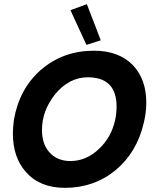

<svg xmlns="http://www.w3.org/2000/svg" viewBox="-20 -890 734 924"><path d="M398 -870 465 -696 396 -674 319 -841ZM672 -299Q639 -156 535 -70Q432 14 292 14Q172 14 105 -62Q42 -132 42 -248Q42 -276 47 -314Q73 -463 177 -554Q284 -646 432 -646Q553 -646 621 -575Q684 -507 684 -396Q684 -348 672 -299ZM534 -312Q541 -344 541 -377Q541 -518 402 -518Q312 -518 244 -435Q182 -356 182 -264Q182 -199 216 -159Q254 -115 319 -115Q396 -115 458 -175Q516 -230 534 -312Z"/></svg>

Font: GFS Neohellenic Rg
Style: Bold Italic
Weight: 700
Italic angle: -12°
Designer: Designed by Takis Katsoulidis and George D. Matthiopoulos.
Foundry: Designed by Takis Katsoulidis and George D. Matthiopoulos.
Version: Version 1.0